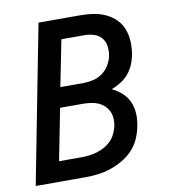

<svg xmlns="http://www.w3.org/2000/svg" viewBox="-77 -736 704 802"><g transform="rotate(-10 275.0 -335.0)"><path d="M10 0 140 -670H320Q348 -670 375 -665.5Q402 -661 426 -649.5Q450 -638 468 -619.5Q486 -601 495 -576.5Q504 -552 505 -524Q506 -496 501 -468Q497 -448 488.5 -428Q480 -408 466 -391.5Q452 -375 433 -363Q414 -351 393 -343Q416 -332 435 -315Q454 -298 464 -275Q474 -252 475.5 -225.5Q477 -199 471 -171Q466 -145 454.5 -119Q443 -93 423 -72.5Q403 -52 377.5 -37.5Q352 -23 325.5 -14.5Q299 -6 272.5 -3Q246 0 220 0ZM183 -389H282Q302 -389 323 -394Q344 -399 361.5 -411.5Q379 -424 390.5 -443Q402 -462 406 -482Q410 -503 407 -523.5Q404 -544 391.5 -558.5Q379 -573 360 -579Q341 -585 320 -585H222ZM124 -85H219Q235 -85 252 -87Q269 -89 285.5 -94Q302 -99 317.5 -107.5Q333 -116 345.5 -128.5Q358 -141 365.5 -157Q373 -173 377 -189Q380 -206 379 -222.5Q378 -239 371 -253Q364 -267 352.5 -277.5Q341 -288 326 -294Q311 -300 294.5 -302Q278 -304 261 -304H167Z"/></g></svg>

Font: Lode Dark Term
Style: Bold Italic
Weight: 700
Italic angle: -11°
Monospace: yes
Designer: Belleve Invis
Foundry: Belleve Invis
Version: Version 29.2.0